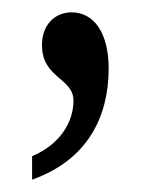

<svg xmlns="http://www.w3.org/2000/svg" viewBox="-20 -137 247 311"><path d="M32 116V154C122 122 156 52 156 -26C156 -84 132 -117 96 -117C69 -117 48 -97 48 -64C48 -10 99 -11 99 26C99 61 77 97 32 116Z"/></svg>

Font: Noto Serif Georgian ExtraCondensed
Style: Regular
Weight: 400
Width: 2
Designer: Monotype Design Team, Akaki Razmadze
Foundry: Google LLC
Version: Version 2.003